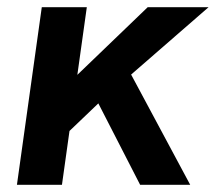

<svg xmlns="http://www.w3.org/2000/svg" viewBox="-20 -513 601 533"><path d="M162 -139 182 -293 390 -493H559L344 -306L508 0H369L253 -226ZM27 0 96 -493H221L152 0Z"/></svg>

Font: Hanken Grotesk
Style: Bold Italic
Weight: 700
Italic angle: -8°
Designer: Alfredo Marco Pradil
Foundry: Hanken Design Co.
Version: Version 3.013